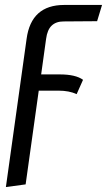

<svg xmlns="http://www.w3.org/2000/svg" viewBox="-20 -546 434 779"><path d="M237.8 -459Q207.5 -459 189.7 -442.1Q171.9 -425.3 167 -388.2L147 -244.1H222.2Q287.1 -244.1 316.9 -222.2L291 -164.1Q260.3 -178.2 217.8 -178.2H137.2L84 202.1L3.9 212.9L87.9 -388.2Q106.4 -525.9 240.2 -525.9H394L374 -460Z"/></svg>

Font: Fira Sans Compressed Book
Style: Italic
Weight: 350
Width: 3
Italic angle: -8°
Designer: Carrois Corporate & Edenspiekermann AG
Foundry: Carrois Corporate GbR & Edenspiekermann AG
Version: Version 4.203;PS 004.203;hotconv 1.0.88;makeotf.lib2.5.64775